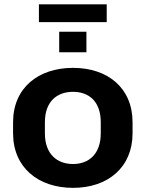

<svg xmlns="http://www.w3.org/2000/svg" viewBox="-20 -866 679 896"><path d="M320.8 10.7C482.9 10.7 598.6 -84.5 598.6 -244.1V-295.4C598.6 -455.6 482.9 -549.3 320.8 -549.3C158.2 -549.3 41 -455.6 41 -295.4V-244.1C41 -84.5 158.2 10.7 320.8 10.7ZM383.3 -622.1V-717.8H256.3V-622.1ZM478 -762.7V-845.7H161.6V-762.7ZM320.8 -100.6C246.6 -100.6 189.5 -146.5 189.5 -244.1V-295.4C189.5 -393.1 246.6 -437.5 320.8 -437.5C394.5 -437.5 450.2 -393.1 450.2 -295.4V-244.1C450.2 -147 394.5 -100.6 320.8 -100.6Z"/></svg>

Font: Winston
Style: Bold
Weight: 700
Designer: Vernon Adams, Kim Jin-seong, David Berlow, Cristiano Sobral
Foundry: The Winston Project Authors
Version: Version 3.004